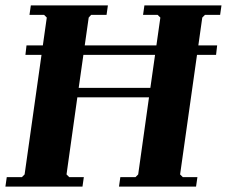

<svg xmlns="http://www.w3.org/2000/svg" viewBox="-23 -690 839 710"><path d="M511 -670H796L791 -635H735L725 -625L643 -45L653 -35H707L702 0H417L422 -35H478L488 -45L528 -330H263L223 -45L233 -35H287L282 0H-3L2 -35H58L68 -45L150 -625L140 -635H86L91 -670H376L371 -635H314L305 -625L268 -365H533L570 -625L560 -635H506ZM75 -522H780L776 -487H71Z"/></svg>

Font: Brygada 1918
Style: Bold Italic
Weight: 700
Italic angle: -8°
Designer: Mateusz Machalski | Borys Kosmynka | Przemek Hoffer
Foundry: NIEPODLEGLA 2018
Version: Version 3.006